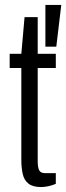

<svg xmlns="http://www.w3.org/2000/svg" viewBox="-20 -743 267 774"><path d="M145 11Q112 11 94.5 -3Q77 -17 71.5 -42Q66 -67 66 -98V-469H19V-526H66L79 -674H132V-526H205V-469H132V-93Q132 -68 138 -56.5Q144 -45 162 -45H205V-2Q196 2 185.5 5Q175 8 164.5 9.5Q154 11 145 11ZM163 -555V-723H227L207 -555Z"/></svg>

Font: Archivo Condensed Light
Style: Regular
Weight: 300
Width: 3
Designer: Hector Gatti
Foundry: Omnibus-Type
Version: Version 2.001